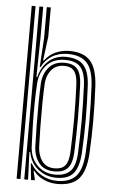

<svg xmlns="http://www.w3.org/2000/svg" viewBox="-56 -839 538 885"><g transform="rotate(5 213.0 -396.0)"><path d="M54.5 0V-800H72.2V0ZM89.8 0V-800H107.5V-652.2L104.5 -475.2H108.8Q120.2 -523 153.1 -551.5Q186 -580 234 -579.2Q288.5 -578.5 314.2 -550Q340 -521.5 343.8 -457.2Q348 -375.2 348.1 -299.8Q348.2 -224.2 343.8 -144Q339.5 -79 315.2 -49.6Q291 -20.2 237.2 -20.2Q188.2 -20.2 151.9 -49.1Q115.5 -78 106.5 -127.8H102.5L107.5 0ZM244.5 7.8Q210.2 7.8 180.5 -5.6Q150.8 -19 133 -42.8H129.2L138 -6.5L138.2 0H121.2L113.5 -76.2H117.8Q135.8 -44 168.9 -25.1Q202 -6.2 240.8 -6.2Q299 -6.2 327.8 -37.5Q356.5 -68.8 361.2 -144.2Q369.8 -293.5 361.2 -457.5Q356.8 -532.8 327.5 -563.1Q298.2 -593.5 240.2 -593.5Q198 -593.5 167 -574.5Q136 -555.5 120 -522.2H115.8L124.2 -657.2V-800H142.8V-664.8L128.5 -554H132.8Q152.8 -581.2 182.4 -594.5Q212 -607.8 246.5 -607.8Q310.8 -607.8 342.2 -573.6Q373.8 -539.5 378.8 -458Q383 -375.2 383.1 -299.4Q383.2 -223.5 378.8 -143Q373.5 -61.8 341.8 -27Q310 7.8 244.5 7.8ZM230 -34.2Q276 -34.2 299.8 -58.5Q323.5 -82.8 326.2 -145Q329.5 -219.2 329.8 -293.2Q330 -367.2 326 -457.2Q323.2 -515 300.9 -540Q278.5 -565 230 -565Q175.5 -565 144.9 -531.4Q114.2 -497.8 110.5 -446.8Q107.5 -402.8 106.9 -351.6Q106.2 -300.5 107.5 -249.4Q108.8 -198.2 110.8 -154.2Q113.5 -100.5 146.6 -67.4Q179.8 -34.2 230 -34.2ZM225.2 -48.8Q177.2 -48.8 153.4 -79.2Q129.5 -109.8 127.5 -154.5Q125.8 -199.5 125.1 -251.6Q124.5 -303.8 125 -354.4Q125.5 -405 127.5 -445.8Q129.8 -490.5 155.1 -521Q180.5 -551.5 228 -551.5Q269.5 -551.5 288 -529.1Q306.5 -506.8 308.5 -456.8Q311.8 -373.5 311.9 -299.5Q312 -225.5 308.8 -144.8Q306.2 -91.8 286.2 -70.2Q266.2 -48.8 225.2 -48.8ZM225 -62.8Q257.5 -62.8 273.2 -81.2Q289 -99.8 291 -144.8Q294 -215.2 294.5 -290.5Q295 -365.8 291 -456.5Q289 -500 274.1 -518.6Q259.2 -537.2 227.8 -537.2Q189.5 -537.2 168.2 -510.6Q147 -484 145.2 -445.5Q143 -401.8 142.5 -348.9Q142 -296 142.8 -244.9Q143.5 -193.8 145.2 -155.2Q147 -116.5 166.4 -89.6Q185.8 -62.8 225 -62.8Z"/></g></svg>

Font: Big Shoulders Inline Text Medium
Style: Regular
Weight: 500
Designer: Patric King
Foundry: XO Type Co
Version: Version 1.000